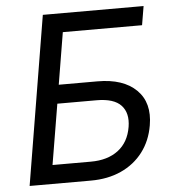

<svg xmlns="http://www.w3.org/2000/svg" viewBox="-52 -776 750 825"><g transform="rotate(-5 323.0 -364.0)"><path d="M42.5 0 163.1 -727.5H597.7L584 -646H242.2L205.1 -422.4H372.1Q482.9 -422.4 539.6 -366.7Q596.2 -311 579.6 -214.4Q568.4 -148.4 531.7 -100.3Q495.1 -52.2 437.7 -26.1Q380.4 0 306.2 0ZM148.4 -81.1H314Q386.2 -81.1 431.9 -115.7Q477.5 -150.4 488.3 -215.8Q498 -274.9 467 -308.3Q436 -341.8 360.8 -341.8H191.9Z"/></g></svg>

Font: Inter
Style: Italic
Weight: 400
Italic angle: -9.3988°
Designer: Rasmus Andersson
Foundry: rsms
Version: Version 4.001;git-66647c0bb